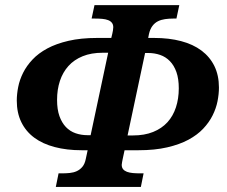

<svg xmlns="http://www.w3.org/2000/svg" viewBox="-20 -734 890 754"><path d="M199.2 0 210 -53.2H223.1Q238.8 -53.2 253.9 -54.7Q269 -56.2 281.7 -62Q294.4 -67.9 303.7 -79.1Q313 -90.3 316.9 -109.9L324.2 -144H300.8Q242.2 -144 194.8 -156.5Q147.5 -168.9 114.5 -193.4Q81.5 -217.8 63.7 -254.4Q45.9 -291 45.9 -338.9Q45.9 -364.3 51.5 -392.6Q57.1 -420.9 70.8 -448.2Q84.5 -475.6 107.7 -500.2Q130.9 -524.9 165.8 -543.7Q200.7 -562.5 249 -573.7Q297.4 -585 361.8 -585H417L420.9 -601.1Q422.4 -606.4 423.6 -614.7Q424.8 -623 424.8 -627Q424.8 -637.7 419.4 -644.5Q414.1 -651.4 404.5 -655Q395 -658.7 381.8 -659.9Q368.7 -661.1 353 -661.1H339.8L351.1 -713.9H684.1L672.9 -661.1H660.2Q643.6 -661.1 628.2 -658.9Q612.8 -656.7 600.1 -650.4Q587.4 -644 578.4 -631.8Q569.3 -619.6 564.9 -600.1L562 -585H585Q644 -585 691.2 -572.5Q738.3 -560.1 771.2 -535.4Q804.2 -510.7 822 -474.4Q839.8 -438 839.8 -390.1Q839.8 -364.7 834.2 -336.4Q828.6 -308.1 814.9 -280.8Q801.3 -253.4 778.1 -228.8Q754.9 -204.1 720 -185.3Q685.1 -166.5 636.5 -155.3Q587.9 -144 523.9 -144H469.2L461.9 -109.9Q460.9 -104.5 459.5 -97.7Q458 -90.8 458 -86.9Q458 -76.2 463.4 -69.6Q468.8 -63 478.5 -59.3Q488.3 -55.7 501.7 -54.4Q515.1 -53.2 530.8 -53.2H543.9L533.2 0ZM481 -202.1H502Q547.4 -202.1 581.3 -215.8Q615.2 -229.5 637.5 -253.9Q659.7 -278.3 670.9 -312.5Q682.1 -346.7 682.1 -387.2Q682.1 -424.3 672.9 -450.7Q663.6 -477.1 647.2 -493.9Q630.9 -510.7 608.9 -518.3Q586.9 -525.9 562 -525.9H549.8ZM404.8 -526.9H383.8Q338.4 -526.9 304.7 -513.2Q271 -499.5 248.8 -474.9Q226.6 -450.2 215.3 -416.3Q204.1 -382.3 204.1 -341.8Q204.1 -304.2 213.4 -278.1Q222.7 -252 238.8 -235.1Q254.9 -218.3 276.9 -210.7Q298.8 -203.1 324.2 -203.1H335.9Z"/></svg>

Font: Droid Serif
Style: Bold Italic
Weight: 700
Italic angle: -12°
Designer: Monotype Design team
Foundry: Monotype Imaging Inc.
Version: Version 1.03